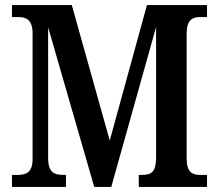

<svg xmlns="http://www.w3.org/2000/svg" viewBox="-20 -734 859 754"><path d="M27 0H239V-47H233C193 -47 169 -55 169 -115V-627L350 0H417L593 -628V-113C592 -58 575 -47 535 -47H525V0H793V-47H768C734 -47 713 -58 713 -112V-602C713 -656 736 -667 765 -667H793V-714H557L411 -182L262 -714H27V-667H53C83 -667 108 -656 108 -603V-110C108 -57 83 -47 48 -47H27Z"/></svg>

Font: Noto Serif Armenian Condensed SemiBold
Style: Regular
Weight: 600
Width: 3
Designer: Monotype Design Team
Foundry: Monotype Imaging Inc.
Version: Version 2.008